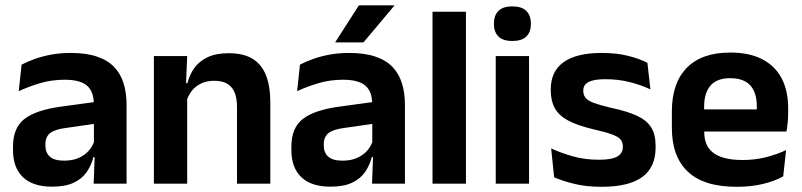

<svg xmlns="http://www.w3.org/2000/svg" viewBox="-20 -706 3084 738"><path d="M340 0 344.5 -120 341 -131V-284.5L340.5 -306.5Q340.5 -354.5 314.2 -377Q288 -399.5 228.5 -399.5Q178 -399.5 133.8 -386.2Q89.5 -373 52 -355.5L63 -457.5Q85 -469 113.2 -479.2Q141.5 -489.5 176.5 -496Q211.5 -502.5 252 -502.5Q312 -502.5 353.5 -488.2Q395 -474 419.8 -447.5Q444.5 -421 455.5 -384.2Q466.5 -347.5 466.5 -303V0ZM179.5 11.5Q106.5 11.5 68.2 -25Q30 -61.5 30 -129V-143Q30 -214.5 74 -248.8Q118 -283 213.5 -296L352.5 -315L360 -232.5L232 -214Q190 -208.5 172.2 -194Q154.5 -179.5 154.5 -151.5V-146.5Q154.5 -119 171.8 -103.8Q189 -88.5 226 -88.5Q259 -88.5 282.5 -99Q306 -109.5 321.2 -126.8Q336.5 -144 343 -165.5L361 -102H339Q331 -70.5 313.2 -44.8Q295.5 -19 263.5 -3.8Q231.5 11.5 179.5 11.5Z M891 0V-294.5Q891 -325.5 882.8 -348Q874.5 -370.5 855.5 -383Q836.5 -395.5 803.5 -395.5Q774.5 -395.5 752.8 -385Q731 -374.5 717.2 -356.8Q703.5 -339 696.5 -316.5L676.5 -386.5H700.5Q708.5 -419 727.2 -445Q746 -471 778.2 -486.2Q810.5 -501.5 859 -501.5Q915.5 -501.5 950.5 -480.2Q985.5 -459 1002.2 -417Q1019 -375 1019 -313V0ZM571.5 0V-490.5H699.5L694.5 -371L699.5 -360.5V0Z M1410 0 1414.5 -120 1411 -131V-284.5L1410.5 -306.5Q1410.5 -354.5 1384.2 -377Q1358 -399.5 1298.5 -399.5Q1248 -399.5 1203.8 -386.2Q1159.5 -373 1122 -355.5L1133 -457.5Q1155 -469 1183.2 -479.2Q1211.5 -489.5 1246.5 -496Q1281.5 -502.5 1322 -502.5Q1382 -502.5 1423.5 -488.2Q1465 -474 1489.8 -447.5Q1514.5 -421 1525.5 -384.2Q1536.5 -347.5 1536.5 -303V0ZM1249.5 11.5Q1176.5 11.5 1138.2 -25Q1100 -61.5 1100 -129V-143Q1100 -214.5 1144 -248.8Q1188 -283 1283.5 -296L1422.5 -315L1430 -232.5L1302 -214Q1260 -208.5 1242.2 -194Q1224.5 -179.5 1224.5 -151.5V-146.5Q1224.5 -119 1241.8 -103.8Q1259 -88.5 1296 -88.5Q1329 -88.5 1352.5 -99Q1376 -109.5 1391.2 -126.8Q1406.5 -144 1413 -165.5L1431 -102H1409Q1401 -70.5 1383.2 -44.8Q1365.5 -19 1333.5 -3.8Q1301.5 11.5 1249.5 11.5ZM1359.5 -685.5H1495.5V-684L1377 -543H1269V-544.5Z M1642.5 0V-661H1771V0Z M1885.5 0V-490.5H2013.5V0ZM1949.5 -548.5Q1913 -548.5 1895.8 -565.8Q1878.5 -583 1878.5 -613.5V-616Q1878.5 -646.5 1895.8 -664Q1913 -681.5 1949.5 -681.5Q1985.5 -681.5 2003 -664Q2020.5 -646.5 2020.5 -616V-613.5Q2020.5 -582.5 2003 -565.5Q1985.5 -548.5 1949.5 -548.5Z M2292.5 12Q2233.5 12 2187.8 0.8Q2142 -10.5 2110 -24.5L2098.5 -135.5Q2136.5 -118 2182.2 -105Q2228 -92 2283 -92Q2331 -92 2352.5 -104.2Q2374 -116.5 2374 -141V-144Q2374 -160.5 2364.2 -171Q2354.5 -181.5 2330 -190.2Q2305.5 -199 2261 -209Q2199.5 -223.5 2163.8 -242.8Q2128 -262 2112.5 -290.2Q2097 -318.5 2097 -358V-362.5Q2097 -432 2146.5 -467.2Q2196 -502.5 2293 -502.5Q2350.5 -502.5 2394.8 -491.2Q2439 -480 2468.5 -464.5L2480 -362.5Q2445 -379 2401.5 -390.2Q2358 -401.5 2308 -401.5Q2275.5 -401.5 2256.8 -396.2Q2238 -391 2230 -381.5Q2222 -372 2222 -358.5V-356Q2222 -341 2230.8 -330Q2239.5 -319 2263 -310.2Q2286.5 -301.5 2329 -291.5Q2391 -278.5 2428.5 -261Q2466 -243.5 2483 -216.2Q2500 -189 2500 -145V-139Q2500 -63 2448.5 -25.5Q2397 12 2292.5 12Z M2811.5 12Q2685.5 12 2624 -46Q2562.5 -104 2562.5 -214V-278Q2562.5 -387 2620 -445.5Q2677.5 -504 2787 -504Q2861 -504 2910.5 -478Q2960 -452 2984.8 -404.2Q3009.5 -356.5 3009.5 -290V-272.5Q3009.5 -254.5 3007.8 -235.8Q3006 -217 3003 -200.5H2887Q2888.5 -228 2888.8 -252.8Q2889 -277.5 2889 -297.5Q2889 -332 2878 -356.2Q2867 -380.5 2844.5 -393Q2822 -405.5 2787 -405.5Q2735.5 -405.5 2711 -377Q2686.5 -348.5 2686.5 -296V-250.5L2687 -236V-197.5Q2687 -174.5 2694.2 -155Q2701.5 -135.5 2718.5 -121.2Q2735.5 -107 2763.8 -99Q2792 -91 2834.5 -91Q2880.5 -91 2922.2 -101.2Q2964 -111.5 3001.5 -129L2990.5 -28Q2957 -9.5 2911.8 1.2Q2866.5 12 2811.5 12ZM2630.5 -200.5V-285.5H2977V-200.5Z"/></svg>

Font: Anek Gurmukhi Medium SemiBold
Style: Regular
Weight: 600
Version: Version 1.003